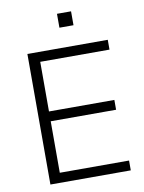

<svg xmlns="http://www.w3.org/2000/svg" viewBox="-96 -954 768 1021"><g transform="rotate(-10 288.0 -444.0)"><path d="M92 0V-705H526V-652H152V-384H505V-331H152V-53H526V0ZM284 -813V-888H360V-813Z"/></g></svg>

Font: Nunito Sans 12pt ExtraLight Light
Style: Regular
Weight: 300
Version: Version 3.101;gftools[0.9.27]